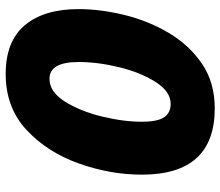

<svg xmlns="http://www.w3.org/2000/svg" viewBox="-70 -695 775 675"><g transform="rotate(-90 317.5 -357.5)"><path d="M623 -469Q623 -590 566.5 -657.5Q510 -725 395 -725Q277 -725 198.5 -652Q120 -579 80.5 -468.5Q41 -358 41 -246Q41 10 274 10Q365 10 431 -35Q497 -80 539.5 -152Q582 -224 602.5 -308Q623 -392 623 -469ZM227 -246Q227 -311 245.5 -387Q264 -463 298 -517Q332 -571 378 -571Q437 -571 437 -469Q437 -401 418.5 -325.5Q400 -250 366.5 -197.5Q333 -145 290 -145Q258 -145 242.5 -168.5Q227 -192 227 -246Z"/></g></svg>

Font: Noto Sans Display SemiCondensed Black
Style: Italic
Weight: 900
Width: 4
Designer: Monotype Design team
Foundry: Monotype Imaging Inc.
Version: 1.000